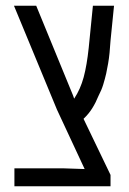

<svg xmlns="http://www.w3.org/2000/svg" viewBox="-20 -650 449 670"><path d="M30.3 0V-62.5H204.1L275.4 -60.1L178.7 -267.6L28.8 -629.9H106.4L234.9 -316.9L238.8 -305.7Q260.7 -338.9 272 -380.6Q283.2 -422.4 289.6 -483.4L304.2 -629.9H377.9L365.7 -508.3Q364.3 -484.9 362.3 -465.6Q360.4 -446.3 357.4 -429Q354.5 -411.6 350.6 -393.6Q346.2 -374.5 340.3 -355.2Q334.5 -335.9 323.7 -315.4Q314.5 -292.5 302.2 -272.7Q290 -252.9 271.5 -235.4L365.7 -39.6V0Z"/></svg>

Font: Open Sans Condensed
Style: Regular
Weight: 400
Width: 3
Designer: Monotype Design Team
Foundry: Monotype Imaging Inc.
Version: Version 3.000